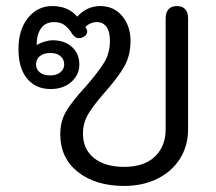

<svg xmlns="http://www.w3.org/2000/svg" viewBox="-20 -604 713 634"><path d="M179 -161Q179 -205 200 -239Q221 -273 262 -317Q303 -364 323 -396Q343 -428 343 -470Q343 -500 331.5 -515.5Q320 -531 300 -531Q278 -531 262 -515L266 -508Q268 -505 268 -500Q268 -488 254 -481Q247 -478 240 -478Q229 -478 219 -491Q207 -511 193.5 -521Q180 -531 159 -531Q130 -531 115.5 -510.5Q101 -490 101 -455Q112 -462 127 -466.5Q142 -471 154 -471Q193 -471 217.5 -449Q242 -427 242 -391Q242 -357 215.5 -333.5Q189 -310 147 -310Q98 -310 69.5 -344.5Q41 -379 41 -442Q41 -506 72.5 -545Q104 -584 153 -584Q205 -584 235 -549Q267 -584 311 -584Q356 -584 383.5 -551Q411 -518 411 -469Q411 -420 389.5 -383Q368 -346 326 -299Q290 -258 272 -228.5Q254 -199 254 -163Q254 -111 290.5 -82Q327 -53 390 -53Q456 -53 491.5 -87Q527 -121 527 -177V-544Q527 -563 536.5 -573.5Q546 -584 564 -584Q582 -584 591.5 -573.5Q601 -563 601 -544V-177Q601 -122 574 -79.5Q547 -37 499 -13.5Q451 10 390 10Q296 10 237.5 -36Q179 -82 179 -161ZM192 -391Q192 -408 180 -418.5Q168 -429 146 -429Q124 -429 111.5 -418.5Q99 -408 99 -391Q99 -375 111.5 -365Q124 -355 146 -355Q167 -355 179.5 -365.5Q192 -376 192 -391Z"/></svg>

Font: Kodchasan
Style: Regular
Weight: 400
Version: Version 1.000; ttfautohint (v1.6)